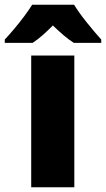

<svg xmlns="http://www.w3.org/2000/svg" viewBox="-70 -786 445 806"><path d="M242 0H61V-553H242ZM241 -766Q262 -732 294.5 -691.5Q327 -651 355 -620V-606H240Q218 -620 197 -638Q176 -656 152 -679Q128 -655 108 -637.5Q88 -620 67 -606H-50V-620Q-33 -638 -11 -664Q11 -690 31.5 -717.5Q52 -745 65 -766Z"/></svg>

Font: Noto Sans Sinhala UI SemiCondensed Black
Style: Regular
Weight: 900
Width: 4
Designer: Jelle Bosma - Monotype Design Team
Foundry: Monotype Imaging Inc.
Version: Version 2.006; ttfautohint (v1.8.4.7-5d5b)